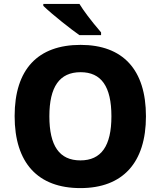

<svg xmlns="http://www.w3.org/2000/svg" viewBox="-20 -954 823 984"><path d="M387 -774H498V-788C443 -852 408 -900 387 -934H202V-924C247 -880 349 -800 387 -774ZM392 10C609 10 728 -120 728 -358C728 -597 610 -724 393 -724C174 -724 55 -599 55 -359C55 -119 174 10 392 10ZM392 -132C284 -132 233 -207 233 -358C233 -509 285 -584 393 -584C499 -584 551 -511 551 -358C551 -206 499 -132 392 -132Z"/></svg>

Font: Kathrein 85 Heavy
Style: Regular
Weight: 900
Designer: Lazydogs Typefoundry, based on Open Sans by Ascender Corporation
Foundry: Lazydogs Typefoundry
Version: Version 1.003;PS 001.003;hotconv 1.0.88;makeotf.lib2.5.64775